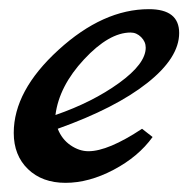

<svg xmlns="http://www.w3.org/2000/svg" viewBox="-20 -399 421 419"><path d="M290 -118 313 -100Q282 -57 228 -28.5Q174 0 123 0Q72 0 41 -30Q10 -60 10 -109Q10 -201 107.5 -290Q205 -379 305 -379Q371 -379 371 -327Q371 -273 301.5 -218Q232 -163 106 -118Q115 -95 134 -82Q153 -69 173 -69Q216 -69 290 -118ZM101 -148Q182 -176 240 -218Q298 -260 298 -295Q298 -308 288 -318Q278 -328 265 -328Q218 -328 163.5 -269.5Q109 -211 101 -148Z"/></svg>

Font: Marck Script
Style: Regular
Weight: 400
Designer: Denis Masharov, Marck Fogel
Foundry: Denis Masharov
Version: Version 1.002